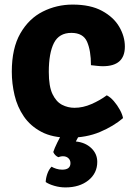

<svg xmlns="http://www.w3.org/2000/svg" viewBox="-20 -586 590 838"><path d="M377 -301.5Q377 -365 360 -403.8Q343 -442.5 291.5 -442.5Q238 -442.5 215.5 -398.5Q193 -354.5 193 -272Q193 -209 209.2 -175.2Q225.5 -141.5 251 -128.5Q276.5 -115.5 305 -115.5Q342 -115.5 379.2 -131.8Q416.5 -148 446 -170Q462 -162 477 -144.5Q492 -127 503 -107Q514 -87 517 -70.5Q475.5 -35 416.2 -10Q357 15 281.5 15Q209 15 160.8 -10.5Q112.5 -36 84 -77.8Q55.5 -119.5 43.5 -170.5Q31.5 -221.5 31.5 -273Q31.5 -375.5 68.8 -440.2Q106 -505 166.8 -535.5Q227.5 -566 297 -566Q375 -566 425.5 -538.5Q476 -511 500.5 -469Q525 -427 525 -382.5Q525 -297 429 -297Q417.5 -297 404 -298.5Q390.5 -300 377 -301.5ZM212.5 77.5Q217.5 61.5 230.2 35.8Q243 10 252.5 -5.5H334Q328 1 321.2 12.5Q314.5 24 311 31.5Q352 35.5 378.2 60.2Q404.5 85 404.5 120.5Q404.5 170 365.8 201Q327 232 265.5 232Q241 232 217 225Q193 218 179.5 208.5Q180 191.5 186.5 172.8Q193 154 205 141.5Q213 146.5 225.5 150.5Q238 154.5 251.5 154.5Q287.5 154.5 287.5 126Q287.5 113 278.5 104.5Q269.5 96 255 96Q249 96 244 97.2Q239 98.5 234.5 100Q219 93 212.5 77.5Z"/></svg>

Font: Signika SC
Style: Bold
Weight: 700
Designer: Anna Giedryś
Foundry: Anna Giedryś
Version: Version 2.000; ttfautohint (v1.8.3) -l 8 -r 50 -G 200 -x 9 -